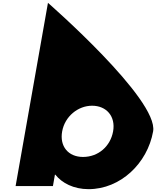

<svg xmlns="http://www.w3.org/2000/svg" viewBox="-20 -1311 1100 1353"><path d="M1059 -385C1099 -610 318 -1291 318 -1291L90 0H353L367 -80H370C417 -21 499 22 604 22C829 22 1019 -160 1059 -385ZM777 -385C758 -280 673 -205 565 -205C461 -205 399 -280 418 -385C437 -491 530 -566 629 -566C730 -566 796 -491 777 -385Z"/></svg>

Font: Hussar Dziwak
Style: Kur
Weight: 400
Version: Version 1.022